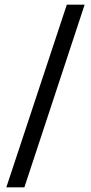

<svg xmlns="http://www.w3.org/2000/svg" viewBox="-20 -762 388 819"><path d="M7 37H84L341 -742H265Z"/></svg>

Font: Bisquit Text
Style: Regular
Weight: 400
Version: Version 1.004;Glyphs 3.2.3 (3260)